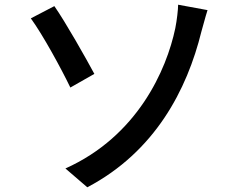

<svg xmlns="http://www.w3.org/2000/svg" viewBox="-20 -762 1040 816"><path d="M258 -46 351 34C638 -117 775 -380 836 -628C841 -644 852 -688 862 -719L737 -742C737 -722 732 -677 725 -642C688 -465 564 -183 258 -46ZM111 -684C162 -614 240 -471 279 -390L381 -448C345 -515 258 -669 211 -736L111 -684Z"/></svg>

Font: Noto Sans T Chinese Medium
Style: Regular
Weight: 500
Designer: Ryoko NISHIZUKA (kana & ideographs); Paul D. Hunt (Latin, Greek & Cyrillic); Wenlong ZHANG (bopomofo); Sandoll Communica
Foundry: Adobe Systems Incorporated
Version: Version 1.000;PS 1;hotconv 1.0.78;makeotf.lib2.5.61930